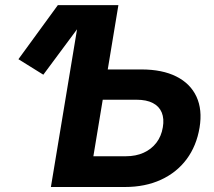

<svg xmlns="http://www.w3.org/2000/svg" viewBox="-20 -748 855 768"><path d="M153.3 -449.2 53.7 -511.2 211.4 -727.5H359.9ZM357.9 -470.2H545.4Q629.4 -470.2 685.5 -441.9Q741.7 -413.6 765.9 -361.3Q790 -309.1 778.3 -237.8Q766.1 -164.6 726.6 -111.3Q687 -58.1 624 -29.1Q561 0 479.5 0H183.6L304.2 -727.5H453.6L353.5 -123H483.4Q523.4 -123 554.4 -137Q585.4 -150.9 605.5 -177Q625.5 -203.1 631.3 -238.8Q637.2 -272.9 627 -297.9Q616.7 -322.8 591.3 -335.9Q565.9 -349.1 525.9 -349.1H337.9Z"/></svg>

Font: Inter 24pt
Style: Bold Italic
Weight: 700
Italic angle: -9.3988°
Version: Version 4.001;git-66647c0bb